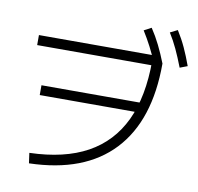

<svg xmlns="http://www.w3.org/2000/svg" viewBox="-89 -944 1060 1028"><g transform="rotate(10 440.5 -430.5)"><path d="M126.7 -65.6Q315.6 -71.1 440 -139.4Q564.4 -207.8 626.7 -338.9Q688.9 -470 688.9 -664.4L716.7 -641.1H67.8V-695.6H727.8L745.6 -660Q745.6 -350 590 -183.9Q434.4 -17.8 134.4 -10ZM127.8 -380V-433.3H685.6V-380ZM704.4 -644.4Q682.2 -697.8 661.1 -738.3Q640 -778.9 615.6 -817.8L655.6 -838.9Q682.2 -798.9 703.9 -755Q725.6 -711.1 745.6 -660ZM840 -654.4Q818.9 -708.9 799.4 -750.6Q780 -792.2 755.6 -831.1L795.6 -851.1Q822.2 -808.9 842.2 -765.6Q862.2 -722.2 881.1 -670Z"/></g></svg>

Font: Paperlogy 3 Light
Style: Regular
Weight: 300
Designer: redesigned by Lee Juim, glyphs from Gmarket Sans & Montserrat
Foundry: PT&
Version: Version 1.001